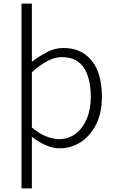

<svg xmlns="http://www.w3.org/2000/svg" viewBox="-20 -815 645 1072"><path d="M100 237V-795H158V-569V-470Q197 -500 241.5 -523.5Q286 -547 333 -547Q405 -547 453 -513Q501 -479 525 -418.5Q549 -358 549 -275Q549 -184 516 -119.5Q483 -55 430 -21Q377 13 314 13Q276 13 236.5 -4Q197 -21 158 -51V46V237ZM310 -38Q361 -38 401 -67.5Q441 -97 464 -150.5Q487 -204 487 -274Q487 -338 471 -388.5Q455 -439 419.5 -467.5Q384 -496 324 -496Q286 -496 245 -474.5Q204 -453 158 -412V-103Q201 -67 240.5 -52.5Q280 -38 310 -38Z"/></svg>

Font: Noto Sans KR Thin Light
Style: Regular
Weight: 300
Version: Version 2.004-H2;hotconv 1.0.118;makeotfexe 2.5.65603